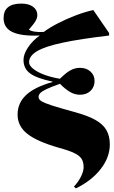

<svg xmlns="http://www.w3.org/2000/svg" viewBox="-23 -821 637 1070"><path d="M400 229 389 219Q414 192 428.5 162.5Q443 133 443 111Q443 82 431.5 64Q420 46 391 32Q362 18 307 3Q184 -32 129.5 -75Q75 -118 75 -182Q75 -247 122.5 -291.5Q170 -336 270 -364V-366Q181 -385 144.5 -412Q108 -439 108 -487Q108 -519 133 -556.5Q158 -594 198 -623Q95 -619 46 -642.5Q-3 -666 -3 -720Q-3 -801 96 -801Q137 -801 161 -783.5Q185 -766 185 -737Q185 -722 176 -705.5Q167 -689 138 -656Q160 -640 221 -643Q253 -667 299.5 -691Q346 -715 398.5 -735Q451 -755 497 -765L585 -637V-623Q424 -604 325.5 -583Q227 -562 183 -535.5Q139 -509 139 -474Q139 -456 162 -437.5Q185 -419 224 -404.5Q263 -390 311 -382Q345 -416 370 -429.5Q395 -443 423 -443Q458 -443 481 -422.5Q504 -402 504 -370Q504 -336 481.5 -314.5Q459 -293 423 -293Q395 -293 369 -307.5Q343 -322 311 -354Q263 -337 237.5 -325Q212 -313 202 -303Q192 -293 192 -280Q192 -268 206.5 -258Q221 -248 264 -234Q307 -220 391 -197Q465 -177 508 -153Q551 -129 570 -96Q589 -63 589 -16Q589 55 539 120Q489 185 400 229Z"/></svg>

Font: Literata 72pt Black
Style: Regular
Weight: 900
Designer: Latin by Veronika Burian and Jose Scaglione. Greek by Irene Vlachou. Cyrillic by Vera Evstafieva.
Foundry: TypeTogether
Version: Version 3.002